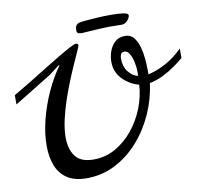

<svg xmlns="http://www.w3.org/2000/svg" viewBox="-115 -978 1171 1107"><g transform="rotate(-10 470.5 -424.0)"><path d="M305.2 27.8Q234.4 27.8 191.2 -1Q147.9 -29.8 128.4 -80.3Q108.9 -130.9 108.9 -196.8Q108.9 -268.6 129.2 -348.6Q149.4 -428.7 184.3 -504.9Q219.2 -581.1 262.2 -640.1Q262.2 -642.1 259.8 -642.1Q258.3 -642.1 253.9 -639.2L198.2 -596.2Q187.5 -590.3 152.8 -568.6Q118.2 -546.9 71.5 -518.3Q24.9 -489.7 -21 -461.9V-516.1Q24.4 -542 75 -573Q125.5 -604 175 -634.8Q224.6 -665.5 267.1 -690.9Q309.6 -716.3 338.6 -731.7Q367.7 -747.1 377 -747.1Q381.3 -747.1 385.7 -744.6Q390.1 -742.2 390.1 -736.8Q390.1 -731.4 378.2 -704.6Q366.2 -677.7 347.4 -636Q328.6 -594.2 307.6 -542.7Q286.6 -491.2 267.8 -435.3Q249 -379.4 237.1 -325Q225.1 -270.5 225.1 -223.1Q225.1 -156.7 256.1 -114.3Q287.1 -71.8 363.8 -71.8Q432.1 -71.8 490.7 -104.7Q549.3 -137.7 594 -192.6Q638.7 -247.6 665.3 -314.9Q691.9 -382.3 695.8 -451.2Q682.6 -453.6 660.2 -463.9Q637.7 -474.1 614.7 -493.2Q591.8 -512.2 575.9 -541Q560.1 -569.8 560.1 -608.9Q560.1 -637.2 570.3 -668Q580.6 -698.7 603.5 -720.5Q626.5 -742.2 665 -742.2Q695.8 -742.2 714.1 -719.7Q732.4 -697.3 742.2 -663.3Q752 -629.4 755.1 -594.2Q758.3 -559.1 758.5 -532.7Q758.8 -506.3 758.8 -500Q758.8 -500 789.3 -508.8Q819.8 -517.6 866.7 -542.7Q913.6 -567.9 962.4 -615.7V-560.1Q941.4 -542.5 909.9 -519.8Q878.4 -497.1 839.6 -477.5Q800.8 -458 757.8 -449.2Q746.1 -357.9 708 -272.7Q669.9 -187.5 610.1 -119.6Q550.3 -51.8 472.9 -12Q395.5 27.8 305.2 27.8ZM698.2 -502Q698.2 -506.3 698.7 -511.5Q699.2 -516.6 699.2 -521Q699.2 -550.8 692.9 -581.3Q686.5 -611.8 674.3 -632.8Q662.1 -653.8 645 -653.8Q628.4 -653.8 623.3 -642.3Q618.2 -630.9 618.2 -618.2Q618.2 -570.3 642.3 -539.6Q666.5 -508.8 698.2 -502ZM420.4 -801.3Q417 -801.3 404.8 -803.5Q392.6 -805.7 392.6 -821.3Q392.6 -844.2 400.6 -852.5Q408.7 -860.8 416.5 -863.3Q423.8 -865.2 452.6 -868.2Q481.4 -871.1 521.7 -873.5Q562 -876 603.5 -876Q645 -876 675.3 -872.1Q705.6 -868.2 705.6 -856Q705.6 -842.3 690.9 -825.7Q676.3 -809.1 656.7 -809.1Q639.6 -809.1 622.3 -809.6Q605 -810.1 589.4 -810.1Q578.6 -810.1 563.2 -809.6Q547.9 -809.1 515.4 -807.4Q482.9 -805.7 420.4 -801.3Z"/></g></svg>

Font: Norican
Style: Regular
Weight: 400
Designer: Vernon Adams
Foundry: Vernon Adams
Version: Version 1.100; ttfautohint (v1.8.4.7-5d5b);gftools[0.9.33]